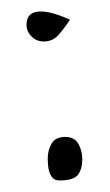

<svg xmlns="http://www.w3.org/2000/svg" viewBox="-20 -390 193 336"><path d="M63.5 -112.3Q63.5 -127 70.3 -138.7Q77.1 -150.4 93.8 -150.4Q110.4 -150.4 117.2 -138.2Q124 -126 124 -111.3Q124 -94.7 116.7 -84.5Q109.4 -74.2 84 -74.2Q76.2 -74.2 72.3 -78.6Q68.4 -83 66.4 -88.9Q64.5 -94.7 64 -101.6Q63.5 -108.4 63.5 -112.3ZM26.4 -346.7Q26.4 -355.5 30.3 -361.3Q34.2 -367.2 43 -369.1Q51.8 -371.1 66.4 -368.2Q81.1 -365.2 102.5 -355.5Q92.8 -340.8 82.5 -329.1Q72.3 -317.4 56.6 -317.4Q43.9 -317.4 35.2 -326.2Q26.4 -335 26.4 -346.7Z"/></svg>

Font: Annie Use Your Telescope
Style: Regular
Weight: 400
Version: Version 1.003 2001